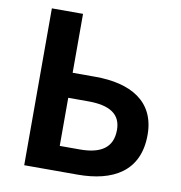

<svg xmlns="http://www.w3.org/2000/svg" viewBox="-82 -816 840 892"><g transform="rotate(10 337.5 -370.0)"><path d="M343 0C508 0 631 -65 631 -238C631 -397 511 -462 345 -462H238V-740H91V0ZM332 -344C435 -344 487 -310 487 -236C487 -152 431 -117 333 -117H238V-344Z"/></g></svg>

Font: Kinto Sans
Style: Bold
Weight: 700
Designer: Authors: Ryoko NISHIZUKA  (kana & ideographs); Paul D. Hunt (Latin, Greek & Cyrillic); Wenlong ZHANG  (bopomofo); Sandol
Foundry: Adobe Systems Incorporated, ookami Inc.
Version: Version 0.001